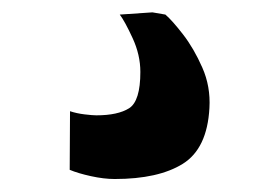

<svg xmlns="http://www.w3.org/2000/svg" viewBox="-20 -26 440 303"><path d="M161 256.5Q144 256.5 123.5 252Q103 247.5 90 242L90.5 149.5Q101 153 113.5 154.5Q126 156 132 156Q166 156 183.8 144.8Q201.5 133.5 201.5 87.5Q201.5 60.5 189.2 34Q177 7.5 169 -3L220.5 -6.5L241 -3Q252 6.5 269 28.5Q286 50.5 299.2 80.5Q312.5 110.5 310.5 144.5Q307 208.5 268.5 232.5Q230 256.5 161 256.5Z"/></svg>

Font: Merriweather Black
Style: Regular
Weight: 900
Designer: Eben Sorkin
Foundry: Eben Sorkin
Version: Version 2.200;gftools[0.9.31]